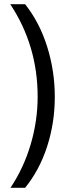

<svg xmlns="http://www.w3.org/2000/svg" viewBox="-20 -740 331 918"><path d="M242 -277Q242 -153 205.5 -40Q169 73 100 158H30Q93 64 126.5 -49Q160 -162 160 -278Q160 -522 29 -720H100Q169 -633 205.5 -517Q242 -401 242 -277Z"/></svg>

Font: Noto Sans ExtraCondensed
Style: Regular
Weight: 400
Width: 2
Designer: Monotype Design Team
Foundry: Monotype Imaging Inc.
Version: Version 2.013; ttfautohint (v1.8.4.7-5d5b)